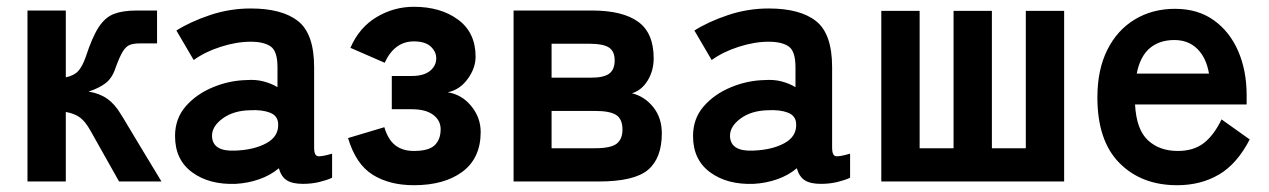

<svg xmlns="http://www.w3.org/2000/svg" viewBox="-20 -535 3740 566"><path d="M61 0V-504H174V-307Q198 -312 210.5 -325.5Q223 -339 233 -368Q252 -426 271 -455Q290 -484 316 -494Q342 -504 383 -504H443V-407H392Q375 -407 363.5 -403Q352 -399 342.5 -384Q333 -369 321 -336Q311 -305 291.5 -290Q272 -275 241 -265Q273 -260 296 -244Q319 -228 337 -197Q343 -188 355 -167.5Q367 -147 391 -107.5Q415 -68 456 0H331L246 -151Q232 -176 216.5 -188Q201 -200 174 -205V0Z M675 7Q597 10 546.5 -27Q496 -64 496 -134Q496 -185 527 -221Q558 -257 607 -277.5Q656 -298 708 -299Q734 -301 757 -295Q780 -289 798 -278V-337Q798 -384 778 -398Q758 -412 719 -412Q677 -412 630.5 -397Q584 -382 551 -358L500 -445Q541 -471 599 -490.5Q657 -510 719 -510Q812 -510 859 -472.5Q906 -435 906 -337V-99Q906 -78 915.5 -75Q925 -72 959 -82V-11Q944 -4 921.5 1.5Q899 7 873 7Q842 7 825.5 -3.5Q809 -14 802 -39Q777 -18 744 -6.5Q711 5 675 7ZM673 -91Q729 -93 765.5 -113Q802 -133 800 -170Q799 -194 775.5 -203Q752 -212 717 -210Q668 -209 636 -185.5Q604 -162 605 -133Q607 -88 673 -91Z M1200 11Q1128 11 1078.5 -20Q1029 -51 1006 -128L1113 -160Q1124 -123 1145.5 -106.5Q1167 -90 1200 -90Q1244 -90 1261.5 -107Q1279 -124 1279 -154Q1279 -180 1257 -196.5Q1235 -213 1194 -213H1135V-311H1194Q1229 -311 1247.5 -326Q1266 -341 1266 -363Q1266 -383 1249.5 -398Q1233 -413 1200 -413Q1143 -413 1114 -350L1013 -394Q1039 -454 1090 -484.5Q1141 -515 1200 -515Q1279 -515 1330.5 -477Q1382 -439 1382 -368Q1382 -334 1358.5 -302Q1335 -270 1300 -263Q1342 -256 1369.5 -222Q1397 -188 1397 -146Q1397 -69 1343.5 -29Q1290 11 1200 11Z M1494 0V-504H1725Q1815 -504 1861 -471Q1907 -438 1907 -363Q1907 -327 1889.5 -298Q1872 -269 1843 -260Q1880 -251 1905.5 -219.5Q1931 -188 1931 -142Q1931 -69 1890.5 -34.5Q1850 0 1745 0ZM1606 -98H1734Q1781 -98 1798 -111.5Q1815 -125 1815 -153Q1815 -184 1796.5 -196Q1778 -208 1734 -208H1606ZM1606 -306H1722Q1760 -306 1776 -318Q1792 -330 1792 -357Q1792 -384 1775 -395Q1758 -406 1719 -406H1606Z M2202 7Q2124 10 2073.5 -27Q2023 -64 2023 -134Q2023 -185 2054 -221Q2085 -257 2134 -277.5Q2183 -298 2235 -299Q2261 -301 2284 -295Q2307 -289 2325 -278V-337Q2325 -384 2305 -398Q2285 -412 2246 -412Q2204 -412 2157.5 -397Q2111 -382 2078 -358L2027 -445Q2068 -471 2126 -490.5Q2184 -510 2246 -510Q2339 -510 2386 -472.5Q2433 -435 2433 -337V-99Q2433 -78 2442.5 -75Q2452 -72 2486 -82V-11Q2471 -4 2448.5 1.5Q2426 7 2400 7Q2369 7 2352.5 -3.5Q2336 -14 2329 -39Q2304 -18 2271 -6.5Q2238 5 2202 7ZM2200 -91Q2256 -93 2292.5 -113Q2329 -133 2327 -170Q2326 -194 2302.5 -203Q2279 -212 2244 -210Q2195 -209 2163 -185.5Q2131 -162 2132 -133Q2134 -88 2200 -91Z M2578 0V-503H2691V-98H2791V-503H2904V-98H3004V-503H3117V0Z M3450 11Q3345 11 3280 -54.5Q3215 -120 3215 -248Q3215 -329 3244 -387.5Q3273 -446 3325 -477.5Q3377 -509 3444 -509Q3511 -509 3558 -475.5Q3605 -442 3630 -384.5Q3655 -327 3655 -254V-227H3326Q3330 -153 3364 -121.5Q3398 -90 3452 -90Q3499 -90 3529 -113.5Q3559 -137 3581 -183L3664 -124Q3627 -52 3573.5 -20.5Q3520 11 3450 11ZM3331 -318H3544Q3536 -365 3509.5 -391Q3483 -417 3442 -417Q3398 -417 3369.5 -393Q3341 -369 3331 -318Z"/></svg>

Font: Zen Kaku Gothic Antique
Style: Bold
Weight: 700
Designer: Yoshimichi Ohira
Foundry: Positype
Version: Version 1.001